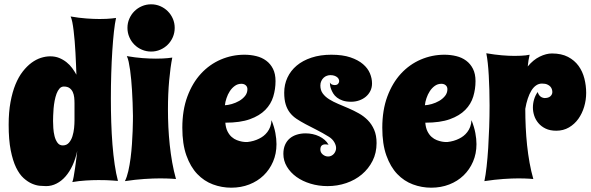

<svg xmlns="http://www.w3.org/2000/svg" viewBox="-20 -829 2731 887"><path d="M524.9 6.8Q513.7 5.9 499.5 4.9Q487.3 3.9 470.9 3.4Q454.6 2.9 435.1 2.9Q407.2 2.9 376 4.9Q344.7 6.8 314 12.2Q316.9 6.3 320.3 -12.2Q323.7 -30.8 326.9 -53.2Q330.1 -75.7 332.8 -97.7Q335.4 -119.6 336.9 -131.8Q329.1 -95.2 315.2 -65.2Q301.3 -35.2 282.7 -13.9Q264.2 7.3 241.2 19Q218.3 30.8 192.9 30.8Q181.2 30.8 164.1 29.3Q147 27.8 127.7 19.5Q108.4 11.2 89.1 -6.1Q69.8 -23.4 54.4 -54.9Q39.1 -86.4 29.5 -134.8Q20 -183.1 20 -252.9Q20 -311.5 28.6 -357.7Q37.1 -403.8 51.5 -439Q65.9 -474.1 85.2 -498.8Q104.5 -523.4 125.7 -539.1Q147 -554.7 169.2 -561.8Q191.4 -568.8 211.9 -568.8Q234.9 -568.8 253.4 -561.3Q272 -553.7 287.1 -541.7Q302.2 -529.8 313.5 -514.4Q324.7 -499 333 -483.9Q332 -506.3 331.1 -532.7Q330.1 -559.1 328.6 -585.9Q327.1 -612.8 325 -638.9Q322.8 -665 320.1 -687.5Q317.4 -710 314 -727.1Q310.5 -744.1 306.2 -752.9Q345.2 -746.1 378.9 -743.7Q412.6 -741.2 439.9 -741.2Q457.5 -741.2 471.7 -741.9Q485.8 -742.7 495.6 -743.7Q507.3 -744.6 516.1 -746.1Q510.7 -721.7 506.3 -682.4Q502 -643.1 498.8 -593.8Q495.6 -544.4 493.9 -488Q492.2 -431.6 492.2 -373Q492.2 -318.8 493.9 -265.1Q495.6 -211.4 499.5 -161.9Q503.4 -112.3 509.8 -69.1Q516.1 -25.9 524.9 6.8ZM324.2 -272.9V-352.1Q324.2 -365.2 322.8 -378.9Q321.3 -392.6 316.2 -403.8Q311 -415 301.3 -422.1Q291.5 -429.2 274.9 -429.2Q263.2 -429.2 254.9 -419.9Q246.6 -410.6 241.2 -396Q235.8 -381.3 232.4 -363.3Q229 -345.2 227.5 -327.4Q226.1 -309.6 225.6 -294.2Q225.1 -278.8 225.1 -270Q225.1 -256.8 226.3 -237.5Q227.5 -218.3 231.9 -200.4Q236.3 -182.6 245.4 -169.9Q254.4 -157.2 270 -157.2Q287.6 -157.2 298.3 -169.4Q309.1 -181.6 314.7 -199.7Q320.3 -217.8 322.3 -237.5Q324.2 -257.3 324.2 -272.9Z M793 -2Q784.7 -2.4 773.4 -3.4Q763.7 -3.9 750.5 -4.4Q737.3 -4.9 720.2 -4.9Q688.5 -4.9 647 -2.2Q605.5 0.5 557.1 7.8Q566.4 -10.7 572.8 -38.8Q579.1 -66.9 583.3 -98.9Q587.4 -130.9 589.6 -163.6Q591.8 -196.3 592.8 -223.6Q593.8 -251 594 -270Q594.2 -289.1 594.2 -293.9Q593.3 -357.4 589.8 -412.6Q588.4 -436 586.2 -460Q584 -483.9 581.1 -505.1Q578.1 -526.4 574.5 -543.2Q570.8 -560.1 565.9 -569.8Q605.5 -563 639.2 -560.5Q672.9 -558.1 700.2 -558.1Q717.8 -558.1 731.7 -558.8Q745.6 -559.6 755.4 -560.5Q767.1 -561.5 775.9 -563Q767.1 -519 761.5 -457Q755.9 -395 755.9 -324.2Q755.9 -283.7 757.8 -242.2Q759.8 -200.7 764.2 -159.4Q768.6 -118.2 775.6 -78.4Q782.7 -38.6 793 -2ZM568.8 -700.2Q568.8 -722.7 577.4 -742.4Q585.9 -762.2 600.8 -777.1Q615.7 -792 635.7 -800.5Q655.8 -809.1 678.2 -809.1Q700.7 -809.1 720.5 -800.5Q740.2 -792 755.1 -777.1Q770 -762.2 778.6 -742.4Q787.1 -722.7 787.1 -700.2Q787.1 -677.7 778.6 -657.7Q770 -637.7 755.1 -622.8Q740.2 -607.9 720.5 -599.4Q700.7 -590.8 678.2 -590.8Q655.8 -590.8 635.7 -599.4Q615.7 -607.9 600.8 -622.8Q585.9 -637.7 577.4 -657.7Q568.8 -677.7 568.8 -700.2Z M1252.9 -454.1Q1252.9 -417.5 1242.4 -382.8Q1231.9 -348.1 1205.6 -321.3Q1179.2 -294.4 1134.5 -278.3Q1089.8 -262.2 1021 -262.2Q1022.9 -238.3 1031 -222.2Q1039.1 -206.1 1050.3 -196.3Q1061.5 -186.5 1074.2 -181.6Q1086.9 -176.8 1097.7 -174.8Q1108.4 -172.9 1115.7 -172.9Q1123 -172.9 1123 -172.9Q1153.3 -176.3 1177.2 -188.5Q1187.5 -193.4 1197.3 -200.9Q1207 -208.5 1215.1 -219Q1223.1 -229.5 1228.3 -242.9Q1233.4 -256.3 1234.4 -273.9Q1247.1 -242.2 1252.2 -214.6Q1257.3 -187 1257.3 -163.1Q1257.3 -119.1 1241.5 -82.3Q1225.6 -45.4 1197.8 -18.6Q1169.9 8.3 1131.6 23.2Q1093.3 38.1 1048.3 38.1Q1004.4 38.1 963.6 22.9Q922.9 7.8 891.4 -25.1Q859.9 -58.1 841.1 -110.8Q822.3 -163.6 822.3 -238.8Q822.3 -320.3 845.7 -383.3Q869.1 -446.3 908.7 -489Q948.2 -531.7 1000.2 -554Q1052.2 -576.2 1109.4 -576.2Q1137.7 -576.2 1163.8 -569.8Q1189.9 -563.5 1209.7 -548.8Q1229.5 -534.2 1241.2 -511Q1252.9 -487.8 1252.9 -454.1ZM1019 -342.8Q1032.7 -343.3 1050.8 -348.4Q1068.8 -353.5 1085 -362.8Q1101.1 -372.1 1112.1 -385.7Q1123 -399.4 1123 -417Q1123 -428.2 1115.2 -435.1Q1107.4 -441.9 1095.2 -441.9Q1078.1 -441.9 1064.7 -432.1Q1051.3 -422.4 1041.7 -407.7Q1032.2 -393.1 1026.4 -375.5Q1020.5 -357.9 1019 -342.8Z M1698.7 -443.8Q1698.7 -424.3 1690.9 -408.7Q1683.1 -393.1 1669.9 -382.1Q1656.7 -371.1 1639.2 -365Q1621.6 -358.9 1602.1 -358.9Q1579.6 -358.9 1563.7 -364.3Q1547.9 -369.6 1536.9 -378.2Q1525.9 -386.7 1519.5 -397.2Q1513.2 -407.7 1509.5 -417.5Q1505.9 -427.2 1504.9 -435.5Q1503.9 -443.8 1503.9 -448.2Q1508.3 -439.9 1515.1 -438Q1522 -436 1525.9 -436Q1537.1 -436 1542 -441.9Q1546.9 -447.8 1546.9 -454.1Q1546.9 -458 1544.9 -462.9Q1543 -467.8 1538.1 -471.9Q1533.2 -476.1 1525.4 -479Q1517.6 -481.9 1505.9 -481.9Q1498.5 -481.9 1490.2 -479Q1481.9 -476.1 1475.3 -470Q1468.8 -463.9 1464.4 -454.8Q1460 -445.8 1460 -434.1Q1460 -412.1 1471.2 -397Q1482.4 -381.8 1500.7 -370.4Q1519 -358.9 1542.2 -349.1Q1565.4 -339.4 1589.8 -328.9Q1614.3 -318.4 1637.5 -305.4Q1660.6 -292.5 1679 -273.9Q1697.3 -255.4 1708.5 -229.5Q1719.7 -203.6 1719.7 -168Q1719.7 -122.6 1701.2 -85.9Q1682.6 -49.3 1651.6 -23.2Q1620.6 2.9 1579.6 16.8Q1538.6 30.8 1493.2 30.8Q1451.7 30.8 1414.6 19.5Q1377.4 8.3 1349.6 -11.7Q1321.8 -31.7 1305.4 -59.1Q1289.1 -86.4 1289.1 -118.2Q1289.1 -142.1 1296.9 -159.9Q1304.7 -177.7 1318.6 -189.5Q1332.5 -201.2 1351.3 -207Q1370.1 -212.9 1392.1 -212.9Q1408.2 -212.9 1424.3 -209.5Q1440.4 -206.1 1454.6 -199.2Q1468.8 -192.4 1480 -182.6Q1491.2 -172.9 1498 -160.2Q1494.1 -161.1 1490.5 -161.6Q1486.8 -162.1 1482.9 -162.1Q1472.2 -162.1 1466.1 -156.5Q1460 -150.9 1460 -138.2Q1460 -124.5 1471.2 -115.2Q1482.4 -106 1496.1 -106Q1503.9 -106 1510.7 -109.4Q1517.6 -112.8 1522.5 -118.4Q1527.3 -124 1530 -130.9Q1532.7 -137.7 1532.7 -145Q1532.7 -157.7 1524.2 -172.4Q1515.6 -187 1500 -196.8Q1469.2 -215.8 1441.9 -229.5Q1414.6 -243.2 1391.6 -255.4Q1368.7 -267.6 1350.3 -279.8Q1332 -292 1319.3 -308.3Q1306.6 -324.7 1299.8 -346.9Q1293 -369.1 1293 -400.9Q1293 -438.5 1307.9 -470.5Q1322.8 -502.4 1350.6 -525.9Q1378.4 -549.3 1418.9 -562.7Q1459.5 -576.2 1510.7 -576.2Q1563 -576.2 1598.9 -564Q1634.8 -551.8 1657 -532.7Q1679.2 -513.7 1689 -490.2Q1698.7 -466.8 1698.7 -443.8Z M2176.8 -454.1Q2176.8 -417.5 2166.3 -382.8Q2155.8 -348.1 2129.4 -321.3Q2103 -294.4 2058.3 -278.3Q2013.7 -262.2 1944.8 -262.2Q1946.8 -238.3 1954.8 -222.2Q1962.9 -206.1 1974.1 -196.3Q1985.4 -186.5 1998 -181.6Q2010.7 -176.8 2021.5 -174.8Q2032.2 -172.9 2039.6 -172.9Q2046.9 -172.9 2046.9 -172.9Q2077.1 -176.3 2101.1 -188.5Q2111.3 -193.4 2121.1 -200.9Q2130.9 -208.5 2138.9 -219Q2147 -229.5 2152.1 -242.9Q2157.2 -256.3 2158.2 -273.9Q2170.9 -242.2 2176 -214.6Q2181.2 -187 2181.2 -163.1Q2181.2 -119.1 2165.3 -82.3Q2149.4 -45.4 2121.6 -18.6Q2093.8 8.3 2055.4 23.2Q2017.1 38.1 1972.2 38.1Q1928.2 38.1 1887.5 22.9Q1846.7 7.8 1815.2 -25.1Q1783.7 -58.1 1764.9 -110.8Q1746.1 -163.6 1746.1 -238.8Q1746.1 -320.3 1769.5 -383.3Q1793 -446.3 1832.5 -489Q1872.1 -531.7 1924.1 -554Q1976.1 -576.2 2033.2 -576.2Q2061.5 -576.2 2087.6 -569.8Q2113.8 -563.5 2133.5 -548.8Q2153.3 -534.2 2165 -511Q2176.8 -487.8 2176.8 -454.1ZM1942.9 -342.8Q1956.5 -343.3 1974.6 -348.4Q1992.7 -353.5 2008.8 -362.8Q2024.9 -372.1 2035.9 -385.7Q2046.9 -399.4 2046.9 -417Q2046.9 -428.2 2039.1 -435.1Q2031.2 -441.9 2019 -441.9Q2002 -441.9 1988.5 -432.1Q1975.1 -422.4 1965.6 -407.7Q1956.1 -393.1 1950.2 -375.5Q1944.3 -357.9 1942.9 -342.8Z M2483.9 -442.9Q2468.8 -442.9 2456.5 -434.3Q2444.3 -425.8 2434.8 -410.4Q2425.3 -395 2418.2 -373.5Q2411.1 -352.1 2406.7 -326.2Q2406.7 -284.7 2408.7 -242.2Q2410.6 -199.7 2415 -158.2Q2419.4 -116.7 2426.5 -77.1Q2433.6 -37.6 2443.8 -2Q2436 -2.4 2425.8 -3.4Q2417 -3.9 2404.5 -4.4Q2392.1 -4.9 2376 -4.9Q2345.7 -4.9 2305.9 -2.2Q2266.1 0.5 2217.8 7.8Q2223.6 -19.5 2228 -59.1Q2232.4 -98.6 2235.4 -145Q2238.3 -191.4 2240 -241.9Q2241.7 -292.5 2241.7 -341.8Q2241.7 -378.4 2240.7 -413.6Q2239.7 -448.7 2238 -480Q2236.3 -511.2 2233.4 -537.6Q2230.5 -564 2226.6 -583Q2266.1 -576.2 2298.6 -573.5Q2331.1 -570.8 2356.9 -570.8Q2373.5 -570.8 2386.2 -571.5Q2398.9 -572.3 2408.2 -573.2Q2418.5 -574.7 2426.8 -576.2Q2420.9 -551.8 2418 -522Q2443.4 -552.7 2473.4 -567.4Q2503.4 -582 2529.8 -582Q2573.7 -582 2604 -566.2Q2634.3 -550.3 2652.8 -524.7Q2671.4 -499 2679.7 -466.3Q2688 -433.6 2688 -399.9Q2688 -367.2 2678.7 -335.9Q2669.4 -304.7 2651.9 -280Q2634.3 -255.4 2608.4 -240.2Q2582.5 -225.1 2549.8 -225.1Q2521 -225.1 2500.7 -234.9Q2480.5 -244.6 2467.3 -260.3Q2454.1 -275.9 2448 -294.7Q2441.9 -313.5 2441.9 -332Q2441.9 -351.6 2447.5 -370.1Q2453.1 -388.7 2463.9 -403.8Q2467.3 -393.1 2472.4 -387.5Q2477.5 -381.8 2482.9 -379.4Q2488.8 -376.5 2495.6 -376Q2513.7 -376 2522.7 -384.3Q2531.7 -392.6 2531.7 -403.8Q2531.7 -409.2 2529.8 -416Q2527.8 -422.9 2522.7 -428.7Q2517.6 -434.6 2508.3 -438.7Q2499 -442.9 2483.9 -442.9Z"/></svg>

Font: Spicy Rice
Style: Regular
Weight: 400
Version: Version 1.000